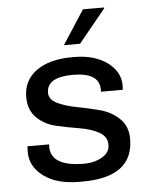

<svg xmlns="http://www.w3.org/2000/svg" viewBox="-52 -764 639 817"><g transform="rotate(-5 267.0 -355.0)"><path d="M333 -720H423L424 -717L308 -575H239ZM278 -521Q364 -521 418.5 -481.5Q473 -442 473 -382Q473 -372 472 -364H379V-373Q379 -446 266 -446Q154 -446 154 -379Q154 -350 188 -333.5Q222 -317 270.5 -308Q319 -299 368 -286Q417 -273 451 -240Q485 -207 485 -154Q485 10 268 10H253Q158 10 101.5 -32Q45 -74 46 -138Q46 -151 47 -160H140Q139 -155 139 -150Q139 -65 282 -65Q324 -65 357.5 -84Q391 -103 391 -136Q391 -172 357 -190.5Q323 -209 274.5 -217Q226 -225 177 -236Q128 -247 94 -280Q60 -313 60 -369Q60 -440 116 -480.5Q172 -521 269 -521Z"/></g></svg>

Font: Chivo
Style: Regular
Weight: 400
Designer: Hector Gatti
Foundry: Omnibus-Type
Version: Version 1.007;PS 001.007;hotconv 1.0.88;makeotf.lib2.5.64775